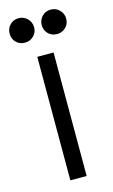

<svg xmlns="http://www.w3.org/2000/svg" viewBox="-118 -708 442 751"><g transform="rotate(-15 103.5 -332.5)"><path d="M70 0V-500H136V0ZM38 -566Q17 -566 3 -580Q-11 -594 -11 -615Q-11 -636 3 -650.5Q17 -665 38 -665Q59 -665 73.5 -650.5Q88 -636 88 -615Q88 -594 73.5 -580Q59 -566 38 -566ZM168 -566Q147 -566 133 -580Q119 -594 119 -615Q119 -636 133 -650.5Q147 -665 168 -665Q189 -665 203.5 -650.5Q218 -636 218 -615Q218 -594 203.5 -580Q189 -566 168 -566Z"/></g></svg>

Font: Akshar Light Light
Style: Regular
Weight: 300
Version: Version 1.100